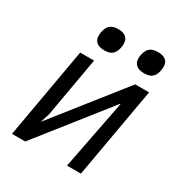

<svg xmlns="http://www.w3.org/2000/svg" viewBox="-177 -885 953 1011"><g transform="rotate(30 300.0 -379.0)"><path d="M138 -550H222.5L159 -189L141 -131L472.5 -550H557L460 0H375.5L457.5 -421H454.5L121.5 0H41ZM177.5 -678Q177.5 -687 180 -700.5Q186.5 -731 203.2 -744.2Q220 -757.5 251 -757.5Q282.5 -757.5 298.2 -743.5Q314 -729.5 314 -703Q314 -694 311.5 -680Q305.5 -650.5 289 -637Q272.5 -623.5 242 -623.5Q210.5 -623.5 194 -637.2Q177.5 -651 177.5 -678ZM418.5 -678.5Q418.5 -687 421 -700.5Q427.5 -731 444.5 -744.2Q461.5 -757.5 493 -757.5Q523 -757.5 539.5 -744.2Q556 -731 556 -703.5Q556 -694 553.5 -680Q547.5 -650.5 530.8 -637Q514 -623.5 483.5 -623.5Q451.5 -623.5 435 -637.8Q418.5 -652 418.5 -678.5Z"/></g></svg>

Font: JuliaMono Italic
Style: Regular
Weight: 400
Italic angle: -9°
Monospace: yes
Designer: cormullion
Foundry: corm
Version: Version 0.049; ttfautohint (v1.8.4)